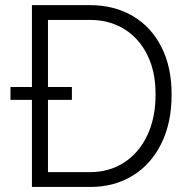

<svg xmlns="http://www.w3.org/2000/svg" viewBox="-20 -740 750 760"><path d="M106.4 -344.7H21.5V-395.5H106.4V-719.7H335Q432.6 -719.7 506.1 -676.3Q579.6 -632.8 619.6 -552.7Q659.7 -472.7 659.2 -366.2Q659.7 -255.4 618.9 -172.4Q578.1 -89.4 505.1 -44.7Q432.1 0 337.9 0H106.4ZM595.7 -366.2Q596.2 -456.5 562.7 -523.4Q529.3 -590.3 470 -626Q410.6 -661.6 335.9 -661.1H169.9V-395.5H264.6V-344.7H169.9V-58.6H335.9Q412.6 -58.6 471.9 -97.2Q531.2 -135.7 563.7 -205.8Q596.2 -275.9 595.7 -366.2Z"/></svg>

Font: Reddit Sans Chocolate Light
Style: Regular
Weight: 300
Designer: Stephen Hutchings
Foundry: Reddit
Version: Version 1.013